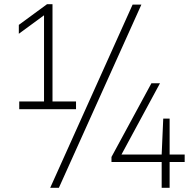

<svg xmlns="http://www.w3.org/2000/svg" viewBox="-20 -830 916 918"><path d="M190.5 -318.5V-776L205 -767.5L70 -668.5V-711L205 -810H231V-318.5ZM72 -308V-345H343.5V-308ZM220 68 614 -808H656L261.5 68ZM513 -55.5V-79.5L704 -432H745L554.5 -79.5L547 -91H863V-55.5ZM753 68V-91L760.5 -263H791V68Z"/></svg>

Font: Encode Sans SC Condensed Thin ExtraLight
Style: Regular
Weight: 250
Version: Version 3.002